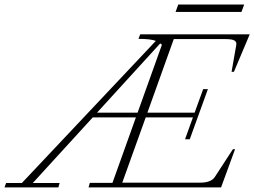

<svg xmlns="http://www.w3.org/2000/svg" viewBox="-85 -812 1102 832"><path d="M675.8 -760.3 687.5 -792.5H973.1L961.4 -760.3ZM-65.4 0 -58.6 -19H9.8L590.3 -634.8Q567.4 -643.6 515.1 -643.6L522.5 -663.1H997.1L928.7 -501H918.5L939 -618.2Q940.9 -630.4 930.9 -636.5Q920.9 -642.6 892.6 -642.6H668L553.7 -323.7H758.3L795.4 -425.8H815.9L737.3 -208.5H716.8L751 -303.2H546.4L444.8 -20.5H782.2Q829.6 -20.5 845.7 -44.9L924.3 -165.5H933.6L873 0H298.8L304.2 -19.5H402.3L503.9 -303.2H316.9L57.1 -19H173.3L168 0ZM616.7 -618.2 609.4 -624 335.4 -323.7H511.2Z"/></svg>

Font: Elstob ExtraLight
Style: Italic
Weight: 200
Italic angle: -20°
Designer: Peter S. Baker
Version: Version 1.015